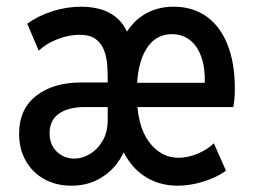

<svg xmlns="http://www.w3.org/2000/svg" viewBox="-20 -557 772 584"><path d="M196.8 7.8Q149.9 7.8 114 -12.5Q78.1 -32.7 58.1 -68.4Q38.1 -104 38.1 -150.4Q38.1 -224.6 89.8 -265.4Q141.6 -306.2 228 -306.2H325.2V-231.4H237.8Q188 -231.4 159.4 -211.4Q130.9 -191.4 130.9 -151.9Q130.9 -116.7 152.8 -95.7Q174.8 -74.7 205.6 -74.7Q231 -74.7 254.4 -89.1Q277.8 -103.5 292.7 -129.6Q307.6 -155.8 307.6 -191.9V-314.5Q307.6 -334.5 306.2 -357.9Q304.7 -381.3 297.1 -402.6Q289.6 -423.8 272 -437.5Q254.4 -451.2 221.7 -451.2Q188.5 -451.2 153.6 -437.3Q118.7 -423.3 97.7 -402.8L63 -484.9Q94.7 -508.3 138.4 -522.5Q182.1 -536.6 227.1 -536.6Q268.1 -536.6 298.8 -524.4Q329.6 -512.2 349.1 -488.3Q368.7 -464.4 377 -428.7H349.1Q373 -482.9 413.8 -509.8Q454.6 -536.6 507.8 -536.6Q566.4 -536.6 608.2 -506.8Q649.9 -477.1 672.1 -421.1Q694.3 -365.2 694.3 -287.6Q694.3 -268.6 692.9 -254.6Q691.4 -240.7 689.9 -231.4H379.4L378.4 -305.2H603Q604 -351.6 592 -384.8Q580.1 -418 557.1 -435.5Q534.2 -453.1 502.9 -453.1Q452.1 -453.1 424.1 -406.5Q396 -359.9 396 -274.4Q396 -175.8 432.4 -126.5Q468.8 -77.1 522.9 -77.1Q551.3 -77.1 580.8 -89.4Q610.4 -101.6 630.4 -121.1L667.5 -37.6Q648.9 -24.4 624.5 -14.2Q600.1 -3.9 573 2Q545.9 7.8 520 7.8Q459.5 7.8 413.8 -24.9Q368.2 -57.6 344.2 -121.1L366.7 -121.6Q357.4 -87.9 334.7 -58.3Q312 -28.8 277.1 -10.5Q242.2 7.8 196.8 7.8Z"/></svg>

Font: Reddit Sans Condensed Medium
Style: Regular
Weight: 500
Designer: Stephen Hutchings
Foundry: Reddit
Version: Version 1.014